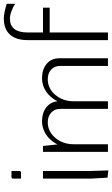

<svg xmlns="http://www.w3.org/2000/svg" viewBox="189 -774 587 1005"><g transform="rotate(-90 482.5 -271.5)"><path d="M50 -455V-494Q50 -501 52 -503Q54 -505 61 -505H90V-466Q90 -459 88 -457Q86 -455 79 -455ZM50 -340H90V-92L93 2L55 -2L50 -90Z M190 0V-340H221L229 -264Q241 -288 259.5 -306.5Q278 -325 301.5 -335Q325 -345 350 -345Q394 -345 422.5 -323Q451 -301 455 -264Q473 -301 505 -323Q537 -345 575 -345Q622 -345 651 -320.5Q680 -296 680 -255V0H640V-250Q640 -279 621 -297Q602 -315 570 -315Q522 -315 488.5 -275.5Q455 -236 455 -180V0H415V-250Q415 -279 395.5 -297Q376 -315 345 -315Q297 -315 263.5 -275.5Q230 -236 230 -180V0Z M775 0V-420Q775 -481 804 -513Q833 -545 888 -545Q915 -545 965 -530V-486Q952 -495 929 -504Q906 -513 888 -513Q815 -513 815 -420V-340H945V-305H815V0Z"/></g></svg>

Font: Glametrix
Style: Light
Weight: 300
Designer: gluk
Foundry: gluk
Version: Version 0.40